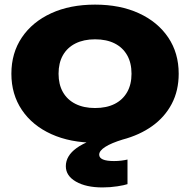

<svg xmlns="http://www.w3.org/2000/svg" viewBox="-20 -608 832 840"><path d="M516.4 2.6Q467.4 17.6 440.7 34.5Q414 51.4 414 68.6Q414 96.6 478.8 96.6Q495.4 96.6 510.1 94.8Q524.8 93 537.8 90V197.6Q524.8 202.2 493.4 207.1Q462 212 428.4 212Q356.6 212 312.3 186.6Q268 161.2 268 119.2Q268 73.6 315.2 39.6Q362.4 5.6 455.8 -16.4L442.8 14.8Q431 15.8 419.7 16.1Q408.4 16.4 397.2 16.4Q287.6 16.4 204.6 -21.2Q121.6 -58.8 75.7 -127Q29.8 -195.2 29.8 -285.4Q29.8 -376.2 75.7 -444.2Q121.6 -512.2 203.9 -550Q286.2 -587.8 395.8 -587.8Q505.4 -587.8 587.7 -550Q670 -512.2 715.9 -444.2Q761.8 -376.2 761.8 -285.4Q761.8 -211.4 731.3 -153.5Q700.8 -95.6 645.7 -56.3Q590.6 -17 516.4 2.6ZM236.2 -285.4Q236.2 -238.6 255.3 -205Q274.4 -171.4 310.4 -153.4Q346.4 -135.4 395.8 -135.4Q446.2 -135.4 481.7 -153.4Q517.2 -171.4 536.3 -205Q555.4 -238.6 555.4 -285.4Q555.4 -332.8 536.3 -366.4Q517.2 -400 481.7 -418Q446.2 -436 395.8 -436Q346.4 -436 310.4 -418Q274.4 -400 255.3 -366.4Q236.2 -332.8 236.2 -285.4Z"/></svg>

Font: Unbounded
Style: Regular
Weight: 400
Designer: Luke Prowse, Jean-Baptiste Morizot, Fátima Lázaro, Florian Runge
Foundry: NaN
Version: Version 1.701;gftools[0.9.28.dev5+ged2979d]